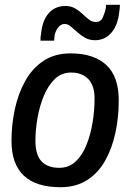

<svg xmlns="http://www.w3.org/2000/svg" viewBox="-20 -772 560 802"><path d="M233 10Q28 10 28 -184Q28 -251 42 -316Q56 -381 85.5 -434Q115 -487 162 -518Q209 -549 275 -549Q371 -549 423.5 -501Q476 -453 476 -353Q476 -282 462 -217Q448 -152 419 -100.5Q390 -49 343.5 -19.5Q297 10 233 10ZM228 -71Q267 -71 295 -96.5Q323 -122 340.5 -165Q358 -208 366.5 -259Q375 -310 375 -361Q375 -415 348.5 -442Q322 -469 277 -469Q237 -469 209 -442Q181 -415 163 -371.5Q145 -328 136.5 -278.5Q128 -229 128 -184Q128 -125 153.5 -98Q179 -71 228 -71ZM149 -602Q149 -611 149.5 -617.5Q150 -624 152 -635Q158 -689 184.5 -718Q211 -747 253 -747Q276 -747 293.5 -737Q311 -727 325 -713.5Q339 -700 352 -690Q365 -680 381 -680Q401 -680 410 -700.5Q419 -721 422 -739Q423 -747 423 -752H481Q481 -744 480 -736.5Q479 -729 478 -721Q472 -666 445 -635Q418 -604 377 -604Q353 -604 335 -614.5Q317 -625 302.5 -638Q288 -651 275.5 -661.5Q263 -672 250 -672Q233 -672 220.5 -654Q208 -636 207 -614Q207 -609 206.5 -606.5Q206 -604 206 -602Z"/></svg>

Font: Georama Medium
Style: Italic
Weight: 500
Italic angle: -9°
Designer: Jean-Baptiste Levee
Foundry: Production Type
Version: Version 1.000